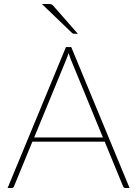

<svg xmlns="http://www.w3.org/2000/svg" viewBox="-20 -938 684 958"><path d="M493.5 -252 332.5 -643.5Q327 -657 322 -673.5Q317.5 -657 311.5 -643.5L150.5 -252ZM626.5 0H605Q597.5 0 594 -8.5L502.5 -231H141.5L50 -8.5Q47.5 0 38.5 0H18L309 -703H335.5ZM221.5 -918Q231.5 -918 236.5 -916.2Q241.5 -914.5 246 -909L368.5 -769.5H352Q348 -769.5 345 -770.2Q342 -771 339 -774L189 -918Z"/></svg>

Font: Lato ExtraLight
Style: Regular
Weight: 275
Designer: Lukasz Dziedzic with Adam Twardoch and Botio Nikoltchev
Foundry: tyPoland Lukasz Dziedzic
Version: Version 2.015; 2015-08-06; http://www.latofonts.com/